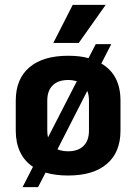

<svg xmlns="http://www.w3.org/2000/svg" viewBox="-20 -712 562 792"><path d="M477 -297V-173Q477 -84 421 -36Q365 12 261 12Q209 12 168 0L137 60H73L116 -24Q81 -47 63 -85Q45 -123 45 -173V-297Q45 -386 101 -434Q157 -482 261 -482Q311 -482 345 -472L375 -530H439L398 -450Q477 -404 477 -297ZM178 -145 297 -377Q279 -382 261 -382Q220 -382 197.5 -360Q175 -338 175 -297V-173Q175 -159 178 -145ZM347 -297Q347 -320 340 -337L217 -96Q236 -88 261 -88Q302 -88 324.5 -110Q347 -132 347 -173ZM280 -692H416L305 -535H200Z"/></svg>

Font: KoHo
Style: Bold
Weight: 700
Designer: Cadson Demak & Katatrad Team
Foundry: Cadson Demak Co.,Ltd.
Version: Version 1.000; ttfautohint (v1.6)